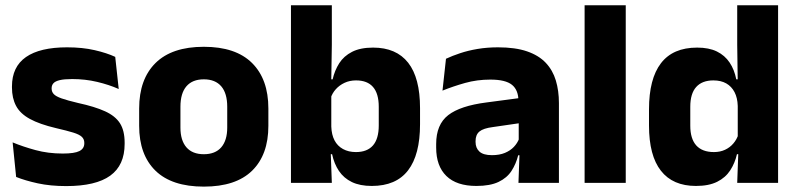

<svg xmlns="http://www.w3.org/2000/svg" viewBox="-20 -680 2964 714"><path d="M226 12Q167.5 12 120.5 1.8Q73.5 -8.5 40 -22L27 -150.5Q65.5 -134.5 112.2 -121.8Q159 -109 213.5 -109Q257 -109 275.2 -118.2Q293.5 -127.5 293.5 -147V-149Q293.5 -162.5 284.2 -171.2Q275 -180 252.2 -187Q229.5 -194 188.5 -203.5Q127 -218 91 -237.8Q55 -257.5 39.8 -286.2Q24.5 -315 24.5 -354.5V-358.5Q24.5 -431.5 76.5 -467.8Q128.5 -504 229.5 -504Q286.5 -504 332 -493.5Q377.5 -483 408.5 -468.5L421.5 -349Q385.5 -365 341.2 -375.5Q297 -386 248.5 -386Q219 -386 202.2 -382Q185.5 -378 178.8 -370.5Q172 -363 172 -352V-350.5Q172 -338.5 180 -330Q188 -321.5 209.2 -314Q230.5 -306.5 270.5 -297Q332.5 -283.5 370.5 -266.2Q408.5 -249 426 -221.8Q443.5 -194.5 443.5 -149.5V-145Q443.5 -65.5 390 -26.8Q336.5 12 226 12Z M738 14Q619 14 558.2 -45.2Q497.5 -104.5 497.5 -212V-276.5Q497.5 -385.5 558.5 -445.8Q619.5 -506 738 -506Q856.5 -506 917.2 -445.8Q978 -385.5 978 -276.5V-212Q978 -104.5 917.5 -45.2Q857 14 738 14ZM738 -106.5Q780.5 -106.5 802.8 -132.2Q825 -158 825 -205.5V-283Q825 -333 802.8 -359Q780.5 -385 738 -385Q695.5 -385 673.2 -359Q651 -333 651 -283V-205.5Q651 -158 673.2 -132.2Q695.5 -106.5 738 -106.5Z M1362.5 11.5Q1318.5 11.5 1288.5 -3Q1258.5 -17.5 1240.5 -44.2Q1222.5 -71 1215 -106.5H1175.5L1212 -209.5Q1213 -179 1224 -158Q1235 -137 1255.5 -125.8Q1276 -114.5 1303.5 -114.5Q1345.5 -114.5 1367 -139.2Q1388.5 -164 1388.5 -213.5V-283Q1388.5 -332 1367.2 -356.5Q1346 -381 1304 -381Q1280.5 -381 1261.2 -372Q1242 -363 1228.8 -348.2Q1215.5 -333.5 1209.5 -314.5L1175 -385H1217Q1224.5 -418 1241.5 -444.8Q1258.5 -471.5 1289.2 -487.2Q1320 -503 1367.5 -503Q1453.5 -503 1497.8 -446.8Q1542 -390.5 1542 -278V-218Q1542 -104.5 1497.5 -46.5Q1453 11.5 1362.5 11.5ZM1214 0H1062V-660.5H1214V-513.5L1211.5 -356L1212 -342.5V-154L1209.5 -124.5Z M2058.5 0H1908L1912.5 -123L1909 -130.5V-284L1908 -304Q1908 -345 1884 -364.5Q1860 -384 1803.5 -384Q1754 -384 1709.5 -371.5Q1665 -359 1625.5 -343L1638.5 -461.5Q1662 -472.5 1691.2 -482.2Q1720.5 -492 1756 -498Q1791.5 -504 1832 -504Q1896.5 -504 1940 -489Q1983.5 -474 2009.5 -446.5Q2035.5 -419 2047 -380.8Q2058.5 -342.5 2058.5 -296.5ZM1751.5 11.5Q1678 11.5 1640 -25.5Q1602 -62.5 1602 -131V-144.5Q1602 -217 1646.8 -251.8Q1691.5 -286.5 1789 -299L1921 -316.5L1930 -224.5L1813 -207.5Q1777.5 -203 1763 -191Q1748.5 -179 1748.5 -155.5V-152Q1748.5 -129.5 1763 -116.2Q1777.5 -103 1809.5 -103Q1837.5 -103 1857.8 -111.5Q1878 -120 1891 -133.8Q1904 -147.5 1910.5 -164.5L1932 -102.5H1907Q1899 -70.5 1882.2 -44.5Q1865.5 -18.5 1834 -3.5Q1802.5 11.5 1751.5 11.5Z M2307 0H2154V-660.5H2307Z M2568 11.5Q2482 11.5 2437.8 -45Q2393.5 -101.5 2393.5 -213V-273.5Q2393.5 -387 2438 -445Q2482.5 -503 2572.5 -503Q2616.5 -503 2646 -488.5Q2675.5 -474 2693.2 -447.5Q2711 -421 2718 -385H2759.5L2723.5 -286Q2722.5 -316.5 2711.5 -337.5Q2700.5 -358.5 2680.8 -369.8Q2661 -381 2633 -381Q2591 -381 2569 -356.5Q2547 -332 2547 -283V-212.5Q2547 -164 2569.2 -139.2Q2591.5 -114.5 2635 -114.5Q2658 -114.5 2676.2 -123Q2694.5 -131.5 2707.2 -146.5Q2720 -161.5 2726 -180.5L2763.5 -106.5H2720.5Q2713 -73.5 2695.5 -46.5Q2678 -19.5 2647 -4Q2616 11.5 2568 11.5ZM2873.5 0H2721.5L2726 -124.5L2723.5 -150.5V-349.5V-371L2721.5 -513.5V-660.5H2873.5Z"/></svg>

Font: Anek Malayalam
Style: Bold
Weight: 700
Version: Version 1.003